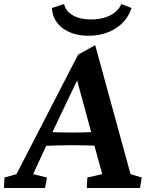

<svg xmlns="http://www.w3.org/2000/svg" viewBox="-38 -936 733 956"><path d="M-18 0H186L196 -52L127 -69L192 -210C231 -211 270 -213 316 -213C360 -213 397 -212 432 -211L471 -69L397 -52L394 0H659L668 -52L612 -69L436 -711L351 -664L44 -69L-16 -52ZM220 -896C226 -810 300 -758 403 -758C506 -758 589 -810 617 -896L566 -916C547 -869 490 -839 415 -839C342 -839 291 -869 281 -916ZM223 -278 346 -536 416 -278C392 -277 361 -276 324 -276C281 -276 249 -277 223 -278Z"/></svg>

Font: TPK Tissa Web SemiBold
Style: Italic
Weight: 600
Italic angle: -7°
Designer: Jacques Le Bailly, Suppakit Chalermlarp | Katatrad Co.,Ltd.
Foundry: Jacques Le Bailly, Cadson Demak Co.,Ltd.
Version: Version 5.000;Glyphs 3.1.2 (3151)